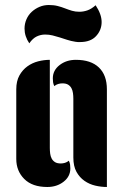

<svg xmlns="http://www.w3.org/2000/svg" viewBox="-20 -747 492 767"><path d="M273 -352Q273 -364 271.5 -375Q270 -386 265.5 -394.5Q261 -403 252.5 -408.5Q244 -414 229 -414Q221 -414 212.5 -411.5Q204 -409 197 -403Q193 -411 192 -418.5Q191 -426 191 -434Q191 -466 218 -487Q245 -508 283 -508Q343 -508 375 -477.5Q407 -447 407 -390V0Q384 0 360.5 -5.5Q337 -11 317.5 -24.5Q298 -38 285.5 -60.5Q273 -83 273 -118ZM179 -156Q179 -144 180.5 -133Q182 -122 186.5 -113.5Q191 -105 199.5 -99.5Q208 -94 223 -94Q231 -94 239.5 -96.5Q248 -99 255 -105Q259 -97 260 -89.5Q261 -82 261 -74Q261 -42 234 -21Q207 0 169 0Q109 0 77 -32Q45 -64 45 -112V-390Q45 -423 57.5 -445.5Q70 -468 89.5 -482Q109 -496 132.5 -502Q156 -508 179 -508ZM282 -580Q263 -583 248 -588Q233 -593 218.5 -597.5Q204 -602 190 -605.5Q176 -609 160 -609Q143 -609 127 -601.5Q111 -594 97 -574Q78 -602 78 -633Q78 -652 85.5 -669.5Q93 -687 106.5 -699.5Q120 -712 137.5 -719.5Q155 -727 175 -727Q195 -727 210.5 -723Q226 -719 240 -713.5Q254 -708 267.5 -704Q281 -700 297 -700Q313 -700 329 -705.5Q345 -711 362 -726Q386 -690 386 -659Q386 -627 364 -603Q342 -579 300 -579H291Q287 -579 282 -580Z"/></svg>

Font: Kenia
Style: Regular
Weight: 400
Designer: Julia Petretta
Foundry: Julia Petretta
Version: Version 1.001